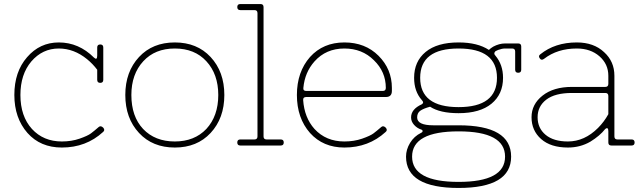

<svg xmlns="http://www.w3.org/2000/svg" viewBox="-20 -720 3181 950"><path d="M286 10Q180 10 116 -62Q51 -136 51 -250Q51 -365 114 -437Q177 -510 271 -510Q370 -510 445 -435Q461 -420 461 -445V-485Q461 -500 476 -500Q491 -500 491 -485V-325Q491 -310 476 -310Q461 -310 461 -325V-375Q439 -404 411 -427Q346 -480 271 -480Q190 -480 135 -416Q81 -352 81 -250Q81 -145 138 -82Q195 -20 286 -20Q334 -20 374 -34Q414 -48 430 -60Q446 -72 469 -92Q479 -100 491 -88Q501 -76 490 -67Q406 10 286 10Z M668 -62Q600 -135 600 -250Q600 -365 668 -438Q735 -510 845 -510Q955 -510 1022 -438Q1090 -365 1090 -250Q1090 -135 1022 -62Q955 10 845 10Q735 10 668 -62ZM630 -250Q630 -144 688 -82Q747 -20 845 -20Q942 -20 1001 -82Q1060 -146 1060 -250Q1060 -353 1001 -417Q943 -480 845 -480Q747 -480 689 -417Q630 -353 630 -250Z M1169 -30H1239Q1254 -30 1254 -45V-655Q1254 -670 1239 -670H1169Q1154 -670 1154 -685Q1154 -700 1169 -700H1269Q1284 -700 1284 -685V-45Q1284 -30 1299 -30H1369Q1384 -30 1384 -15Q1384 0 1369 0H1169Q1154 0 1154 -15Q1154 -30 1169 -30Z M1684 -20Q1732 -20 1772 -34Q1812 -48 1828 -60Q1844 -72 1867 -92Q1877 -100 1889 -88Q1899 -76 1888 -67Q1804 10 1684 10Q1579 10 1514 -62Q1449 -136 1449 -250Q1449 -364 1514 -438Q1579 -510 1684 -510Q1787 -510 1853 -444Q1919 -378 1919 -285V-270Q1919 -240 1889 -240H1495Q1479 -240 1480 -225Q1486 -138 1536 -82Q1593 -20 1684 -20ZM1481 -285Q1479 -270 1495 -270H1874Q1889 -270 1889 -285Q1889 -365 1830 -422Q1772 -480 1684 -480Q1593 -480 1536 -416Q1488 -362 1481 -285Z M2479 55Q2479 -70 2249 -70Q2019 -70 2019 55Q2019 180 2249 180Q2479 180 2479 55ZM2059 -335Q2059 -190 2249 -190Q2439 -190 2439 -335Q2439 -480 2249 -480Q2059 -480 2059 -335ZM2064 -63Q2071 -66 2071 -71.5Q2071 -77 2064 -79Q2043 -86 2028.5 -102.5Q2014 -119 2014 -139Q2014 -180 2067 -204Q2080 -212 2067 -225Q2029 -268 2029 -335Q2029 -416 2086 -463Q2143 -510 2249 -510Q2343 -510 2399 -473Q2407 -481 2420 -489Q2450 -505 2479 -505H2544Q2559 -505 2559 -490V-375Q2559 -360 2544 -360Q2529 -360 2529 -375V-465Q2529 -480 2514 -480H2479Q2464 -480 2445 -473L2432 -467Q2420 -456 2431 -445Q2469 -400 2469 -335Q2469 -254 2412 -207Q2355 -160 2249 -160Q2157 -160 2108 -192Q2075 -183 2059.5 -172Q2044 -161 2044 -139Q2044 -100 2124 -100H2249Q2509 -100 2509 55Q2509 210 2249 210Q1989 210 1989 55Q1989 20 2009 -13Q2029 -46 2064 -63Z M2990 -155V-245Q2990 -260 2975 -260H2810Q2726 -260 2683 -227Q2640 -194 2640 -140Q2640 -86 2679.5 -53Q2719 -20 2790 -20Q2872 -20 2939 -87Q2969 -117 2990 -155ZM2834 -510Q2918 -510 2969 -462Q3020 -416 3020 -345V-45Q3020 -30 3035 -30H3105Q3120 -30 3120 -15Q3120 0 3105 0H3005Q2990 0 2990 -15V-71Q2990 -82 2986 -85Q2982 -88 2974 -81Q2948 -48 2901 -19Q2851 10 2790 10Q2705 10 2657.5 -32Q2610 -74 2610 -140Q2610 -204 2664.5 -247Q2719 -290 2810 -290H2975Q2990 -290 2990 -305V-345Q2990 -403 2946 -441.5Q2902 -480 2834 -480Q2738 -480 2672 -429Q2659 -419 2651 -431Q2642 -443 2653 -451Q2726 -510 2834 -510Z"/></svg>

Font: ClassicType
Style: Regular
Weight: 400
Version: Version 1.004